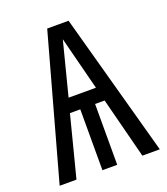

<svg xmlns="http://www.w3.org/2000/svg" viewBox="-128 -779 758 869"><g transform="rotate(-20 251.0 -344.0)"><path d="M408.2 0 333 -293H287.1V0H215.8V-293H166L90.8 0H9.8L200.2 -688H303.2L492.2 0ZM184.1 -360.8H315.9L250 -618.2Z"/></g></svg>

Font: Fira Sans Compressed Book
Style: Regular
Weight: 350
Width: 1
Designer: Carrois Corporate & Edenspiekermann AG
Foundry: Carrois Corporate GbR & Edenspiekermann AG
Version: Version 4.203;PS 004.203;hotconv 1.0.88;makeotf.lib2.5.64775